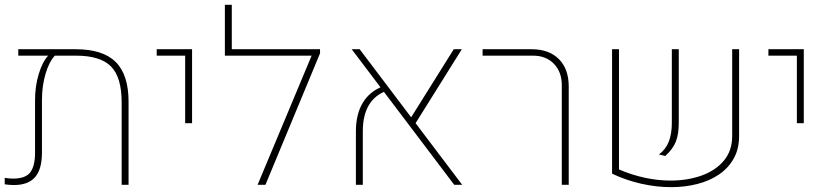

<svg xmlns="http://www.w3.org/2000/svg" viewBox="-22 -770 3457 800"><path d="M293 -564.9Q406.7 -564.9 460.2 -511.7Q513.7 -458.5 513.7 -346.2V0H484.9V-343.8Q484.9 -447.8 440.7 -492.9Q396.5 -538.1 294.4 -538.1H206.5Q182.6 -512.7 167.7 -462.2Q152.8 -411.6 152.8 -353.5V-133.8Q152.8 -64.5 124 -31.7Q95.2 1 36.1 1Q26.9 1 17.3 0.2Q7.8 -0.5 -2.4 -2V-28.8Q7.3 -27.3 16.4 -26.6Q25.4 -25.9 33.2 -25.9Q84 -25.9 104 -51.8Q124 -77.6 124 -133.8V-353.5Q124 -410.2 139.2 -460.9Q154.3 -511.7 178.7 -538.1H54.2V-564.9Z M749.5 -256.8V-538.1H630.9V-564.9H778.3V-256.8Z M915 -538.1V-750H943.8V-564.9H1295.4V-538.1ZM1311.5 -547.9 1084 0H1051.3L1287.6 -564.9H1311.5Z M1870.6 0 1443.4 -564.9H1476.6L1903.8 0ZM1460.9 0V-222.7Q1460.9 -293.9 1489.5 -341.6Q1518.1 -389.2 1573.2 -410.2L1590.8 -392.6Q1489.7 -356.4 1489.7 -222.7V0ZM1902.3 -564.9 1699.2 -240.2 1677.7 -259.8 1868.7 -564.9Z M2318.8 0V-415Q2318.8 -470.2 2285.9 -504.2Q2252.9 -538.1 2199.2 -538.1H1988.8V-564.9H2192.9Q2265.6 -564.9 2306.6 -523.9Q2347.7 -482.9 2347.7 -409.7V0Z M2557.1 -564.9V-64Q2608.9 -41.5 2664.1 -29.5Q2719.2 -17.6 2772 -17.6Q2841.8 -17.6 2900.1 -38.1Q2958.5 -58.6 2993.7 -100.1Q3028.8 -141.6 3028.8 -203.6V-564.9H3057.6V-203.6Q3057.6 -149.4 3035.2 -109.4Q3012.7 -69.3 2973.4 -42.7Q2934.1 -16.1 2882.8 -3.2Q2831.5 9.8 2773.9 9.8Q2713.4 9.8 2650.1 -4.4Q2586.9 -18.6 2528.3 -46.4V-564.9ZM2723.6 -126.5Q2751 -146.5 2764.2 -178.7Q2777.3 -210.9 2777.3 -258.8V-564.9H2806.2V-258.8Q2806.2 -210 2793.7 -179.2Q2781.2 -148.4 2750 -120.1Z M3298.3 -256.8V-538.1H3179.7V-564.9H3327.1V-256.8Z"/></svg>

Font: Heebo Thin
Style: Regular
Weight: 250
Designer: Oded Ezer
Foundry: Ezer Type House
Version: Version 3.100